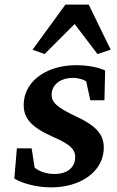

<svg xmlns="http://www.w3.org/2000/svg" viewBox="-20 -802 505 831"><path d="M202 9C324 9 417 -54 428 -144C436 -212 405 -254 309 -298C226 -338 199 -359 204 -401C209 -439 245 -465 295 -465C317 -465 339 -459 353 -450L371 -368H432L435 -497C406 -511 356 -520 311 -520C187 -520 95 -457 84 -368C75 -295 109 -254 213 -208C292 -174 309 -150 305 -112C300 -73 267 -49 217 -49C184 -49 156 -57 130 -76L117 -160H53L42 -29C81 -6 143 9 202 9ZM121 -587 173 -568 303 -698 402 -568 459 -587 364 -782H263Z"/></svg>

Font: TPK Tissa Web SemiBold
Style: Italic
Weight: 600
Italic angle: -7°
Designer: Jacques Le Bailly, Suppakit Chalermlarp | Katatrad Co.,Ltd.
Foundry: Jacques Le Bailly, Cadson Demak Co.,Ltd.
Version: Version 5.000;Glyphs 3.1.2 (3151)